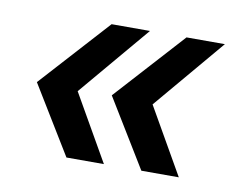

<svg xmlns="http://www.w3.org/2000/svg" viewBox="-46 -411 510 414"><g transform="rotate(10 209.0 -204.0)"><path d="M122 -54 31 -203 168 -354H252L121 -199L204 -54ZM286 -54 195 -203 332 -354H416L285 -199L368 -54Z"/></g></svg>

Font: Rokkitt Medium
Style: Italic
Weight: 500
Italic angle: -9°
Designer: Vernon Adams
Foundry: Vernon Adams
Version: Version 3.103